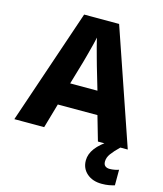

<svg xmlns="http://www.w3.org/2000/svg" viewBox="-136 -910 980 1156"><g transform="rotate(15 353.5 -331.5)"><path d="M521 -93 477 -246H230L186 -93H0L243 -810H461L707 -93ZM397 -531Q392 -549 383.5 -579.5Q375 -610 366.5 -642Q358 -674 353 -696Q349 -674 340.5 -641.5Q332 -609 324 -578.5Q316 -548 311 -531L269 -388H439ZM593 12Q593 31 603.5 39.5Q614 48 631 48Q646 48 662 45Q678 42 688 38V135Q672 140 652.5 143.5Q633 147 608 147Q551 147 515.5 116Q480 85 480 35Q480 -44 592 -114L661 -93Q628 -61 610.5 -37Q593 -13 593 12Z"/></g></svg>

Font: Noto Sans Kannada UI ExtraBold
Style: Regular
Weight: 800
Designer: Jelle Bosma - Monotype Design Team
Foundry: Monotype Imaging Inc.
Version: Version 2.005; ttfautohint (v1.8.4.7-5d5b)